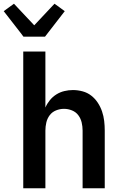

<svg xmlns="http://www.w3.org/2000/svg" viewBox="-44 -1012 664 1032"><path d="M81 0V-735H200V-434Q209 -455 224 -473.5Q239 -492 259 -504.5Q279 -517 302 -522.5Q325 -528 348 -528Q374 -528 400 -521Q426 -514 446.5 -498Q467 -482 481.5 -460Q496 -438 504.5 -413Q513 -388 516 -362Q519 -336 519 -310V0H400V-310Q400 -332 395 -353.5Q390 -375 377 -392.5Q364 -410 343 -418.5Q322 -427 300 -427Q278 -427 257 -418.5Q236 -410 223 -392.5Q210 -375 205 -353.5Q200 -332 200 -310V0ZM82 -815 67 -835 -24 -952 31 -992 140 -876 249 -992 304 -952 198 -815Z"/></svg>

Font: Iosevka Aile
Style: Bold
Weight: 700
Designer: Belleve Invis
Foundry: Belleve Invis
Version: Version 28.0.1; ttfautohint (v1.8.4)